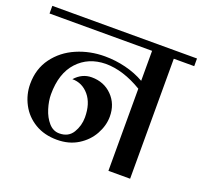

<svg xmlns="http://www.w3.org/2000/svg" viewBox="-120 -724 895 848"><g transform="rotate(20 328.0 -300.0)"><path d="M668 -564H572V0H470V-386Q380 -440 298 -440Q217 -439 166.5 -384.5Q116 -330 116 -231Q116 -200 127 -164.5Q138 -129 159 -105Q180 -81 209 -81Q252 -81 272 -114Q292 -147 292 -186Q292 -251 260.5 -288.5Q229 -326 182 -326Q215 -363 260 -363Q318 -363 356 -324.5Q394 -286 394 -227Q394 -185 371.5 -144Q349 -103 307 -77Q265 -51 209 -51Q149 -51 105 -77.5Q61 -104 37.5 -148.5Q14 -193 14 -243Q14 -314 52 -365.5Q90 -417 151.5 -443.5Q213 -470 283 -470Q333 -470 381.5 -458Q430 -446 470 -423V-564H-12V-600H668Z"/></g></svg>

Font: Arya
Style: Regular
Weight: 400
Designer: Eduardo Rodriguez Tunni, Modular Infotech
Foundry: Eduardo Rodriguez Tunni, Modular Infotech
Version: Version 1.002